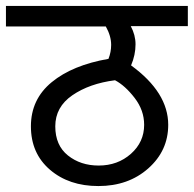

<svg xmlns="http://www.w3.org/2000/svg" viewBox="-40 -667 652 646"><path d="M592 -647V-579H400Q416 -549 416 -518Q416 -482 401 -447Q526 -356 526 -247Q526 -160 459 -100.5Q392 -41 291 -41Q192 -41 128 -96Q64 -151 64 -242Q64 -333 134 -390.5Q204 -448 325 -469Q334 -492 334 -516Q334 -546 316 -578H-20V-647ZM292 -110Q356 -110 400.5 -149.5Q445 -189 445 -247Q445 -296 413 -337.5Q381 -379 347 -397Q261 -386 203.5 -346.5Q146 -307 146 -242Q146 -178 188.5 -144Q231 -110 292 -110Z"/></svg>

Font: Martel Sans
Style: Regular
Weight: 400
Designer: Dan Reynolds and Mathieu Réguer
Foundry: Dan Reynolds and Mathieu Réguer
Version: Version 1.001;PS 001.001;hotconv 1.0.70;makeotf.lib2.5.58329